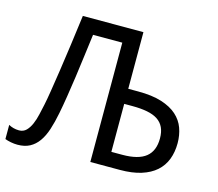

<svg xmlns="http://www.w3.org/2000/svg" viewBox="-103 -844 1116 985"><g transform="rotate(15 455.0 -351.5)"><path d="M858.9 -209Q858.9 -161.6 844.2 -123Q829.6 -84.5 798.8 -57.1Q768.1 -29.8 720.7 -14.9Q673.3 0 607.9 0H451.2V-633.8H295.9Q288.6 -578.6 281 -519Q273.4 -459.5 265.4 -401.9Q257.3 -344.2 249 -292.5Q240.7 -240.7 232.9 -201.2Q223.1 -150.9 210.2 -111.3Q197.3 -71.8 178 -44.7Q158.7 -17.6 131.8 -3.2Q105 11.2 66.9 11.2Q49.8 11.2 31.7 7.8Q13.7 4.4 0 -1V-76.2Q11.2 -69.8 25.4 -65.9Q39.6 -62 55.2 -62Q78.6 -62 93.8 -77.4Q108.9 -92.8 119.1 -116.7Q129.4 -140.6 135.7 -169.2Q142.1 -197.8 147.9 -224.1Q153.8 -252 161.6 -300.8Q169.4 -349.6 179 -413.6Q188.5 -477.5 199 -554.2Q209.5 -630.9 220.2 -713.9H542V-413.1H595.2Q669.4 -413.1 720 -397Q770.5 -380.9 801.3 -353.3Q832 -325.7 845.5 -288.6Q858.9 -251.5 858.9 -209ZM542 -78.1H600.1Q685.1 -78.1 725.1 -110.4Q765.1 -142.6 765.1 -209Q765.1 -243.2 753.9 -266.8Q742.7 -290.5 720.5 -305.2Q698.2 -319.8 664.3 -326.4Q630.4 -333 585 -333H542Z"/></g></svg>

Font: WenQuanYi Micro Hei
Style: Regular
Weight: 400
Foundry: Ascender Corporation
Version: Version 0.2.0-beta